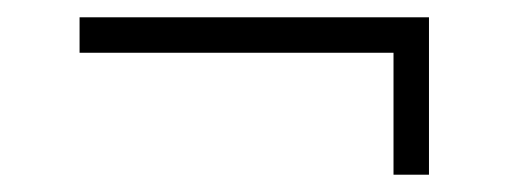

<svg xmlns="http://www.w3.org/2000/svg" viewBox="-20 -370 587 222"><path d="M476 -350V-168H435V-309H72V-350Z"/></svg>

Font: Bona Nova
Style: Regular
Weight: 400
Designer: Mateusz Machalski
Foundry: Capitalics
Version: Version 4.001; ttfautohint (v1.8.3)